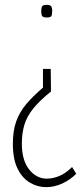

<svg xmlns="http://www.w3.org/2000/svg" viewBox="-20 -552 334 791"><path d="M195 -506Q195 -490 191 -485Q187 -480 172 -480Q159 -480 154.5 -485Q150 -490 150 -506Q150 -522 154.5 -527Q159 -532 172 -532Q185 -532 190 -527Q195 -522 195 -506ZM189 -268 190 -175Q144 -138 117.5 -105.5Q91 -73 80.5 -38Q70 -3 70 40Q70 108 100 146Q130 184 173 184Q198 184 224.5 173Q251 162 277 136L294 164Q269 189 236.5 204Q204 219 170 219Q134 219 102.5 200Q71 181 52 142Q33 103 33 41Q33 -14 47 -52.5Q61 -91 88 -123Q115 -155 157 -191V-268Z"/></svg>

Font: Georama Condensed ExtraLight
Style: Regular
Weight: 200
Width: 3
Designer: Jean-Baptiste Levee
Foundry: Production Type
Version: Version 1.000